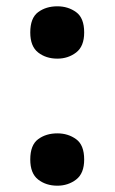

<svg xmlns="http://www.w3.org/2000/svg" viewBox="-20 -576 364 609"><path d="M162 -390Q126 -390 101 -409.5Q76 -429 76 -473Q76 -519 101 -537.5Q126 -556 162 -556Q196 -556 221.5 -537.5Q247 -519 247 -473Q247 -429 221.5 -409.5Q196 -390 162 -390ZM162 13Q126 13 101 -6.5Q76 -26 76 -70Q76 -116 101 -134.5Q126 -153 162 -153Q196 -153 221.5 -134.5Q247 -116 247 -70Q247 -26 221.5 -6.5Q196 13 162 13Z"/></svg>

Font: Noto Sans Gurmukhi
Style: Bold
Weight: 700
Designer: Jelle Bosma - Monotype Design Team
Foundry: Monotype Imaging Inc.
Version: Version 2.004; ttfautohint (v1.8.4.7-5d5b)